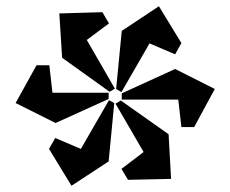

<svg xmlns="http://www.w3.org/2000/svg" viewBox="-20 -833 738 615"><path d="M352 -548 370 -734 489 -813 561 -695 541 -659 459 -694 369 -538ZM348 -549 331 -539 179 -648 170 -790 308 -794 329 -758 258 -705ZM30 -503 97 -624H138L148 -536H328V-516L158 -439ZM602 -426H561L551 -514H370V-534L541 -612L668 -548ZM346 -503 328 -316 209 -238 137 -356 157 -391 239 -356 329 -512ZM528 -260 390 -257 369 -292 440 -346 350 -501 367 -511 520 -403Z"/></svg>

Font: Inknut Antiqua SemiBold
Style: Regular
Weight: 600
Designer: Claus Eggers Sørensen
Foundry: Claus Eggers Sørensen
Version: Version 1.003; ttfautohint (v1.8.2) -l 8 -r 50 -G 200 -x 14 